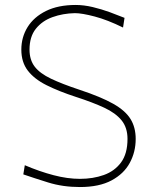

<svg xmlns="http://www.w3.org/2000/svg" viewBox="-20 -745 615 774"><path d="M302 9Q233 9 173.8 -9.5Q114.5 -28 74 -42L80 -79Q139.5 -53.5 195.8 -38.8Q252 -24 302 -24Q355 -24 398.5 -39.5Q442 -55 468 -90.2Q494 -125.5 494 -185Q494 -230.5 470 -260Q446 -289.5 399.8 -311Q353.5 -332.5 287 -354Q216.5 -377 167.2 -401.8Q118 -426.5 92 -460.5Q66 -494.5 66 -545Q66 -595 91.2 -635.8Q116.5 -676.5 165.5 -700.8Q214.5 -725 285 -725Q318 -725 353.8 -716.5Q389.5 -708 422.8 -695.8Q456 -683.5 482 -673L476 -634Q413 -665 361.5 -678.5Q310 -692 282 -692Q233.5 -691 191.8 -676Q150 -661 124.5 -629Q99 -597 99 -545Q99 -503.5 120 -476.2Q141 -449 185.5 -427.8Q230 -406.5 301 -383Q387 -354.5 436.2 -326.8Q485.5 -299 506.2 -265.2Q527 -231.5 527 -185Q527 -132.5 503.2 -88.5Q479.5 -44.5 429.8 -17.8Q380 9 302 9Z"/></svg>

Font: Commissioner Flair Thin
Style: Regular
Weight: 100
Designer: Kostas Bartsokas
Foundry: Kostas Bartsokas
Version: Version 1.000; ttfautohint (v1.8.3)